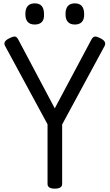

<svg xmlns="http://www.w3.org/2000/svg" viewBox="-20 -1109 652 1143"><path d="M306 14Q263 14 263 -14V-369L10 -836Q3 -849 9 -860Q15 -871 35 -881Q54 -891 66.5 -891.5Q79 -892 88 -875L306 -464L525 -875Q535 -892 547 -891.5Q559 -891 578 -881Q598 -871 603.5 -860Q609 -849 603 -836L350 -368V-14Q350 14 306 14ZM187 -963Q159 -963 145 -978.5Q131 -994 131 -1025Q131 -1057 145 -1073Q159 -1089 187 -1089Q215 -1089 228.5 -1073Q242 -1057 242 -1025Q244 -994 229.5 -978.5Q215 -963 187 -963ZM426 -963Q398 -963 384 -978.5Q370 -994 370 -1025Q370 -1057 384 -1073Q398 -1089 426 -1089Q453 -1089 467 -1073Q481 -1057 481 -1025Q482 -994 467.5 -978.5Q453 -963 426 -963Z"/></svg>

Font: Playwrite IT Moderna
Style: Regular
Weight: 400
Designer: Veronika Burian, José Scaglione
Foundry: TypeTogether
Version: Version 1.002